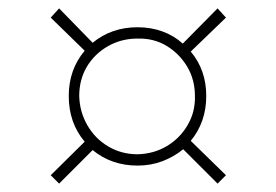

<svg xmlns="http://www.w3.org/2000/svg" viewBox="-20 -525 659 458"><path d="M121 -87 101 -107 182 -187Q144 -232 144 -296Q144 -359 182 -404L101 -483L121 -505L201 -423Q246 -460 308 -460Q340 -460 367.5 -450Q395 -440 416 -421L499 -505L519 -483L435 -402Q472 -358 472 -296Q472 -234 435 -189L519 -107L499 -87L417 -169Q395 -151 367.5 -140.5Q340 -130 308 -130Q246 -130 201 -167ZM308 -157Q347 -158 378 -176.5Q409 -195 427.5 -226.5Q446 -258 445 -296Q445 -335 426.5 -366Q408 -397 377.5 -415.5Q347 -434 308 -433Q269 -433 237 -414.5Q205 -396 187 -365.5Q169 -335 169 -296Q170 -258 188.5 -226Q207 -194 238.5 -175.5Q270 -157 308 -157Z"/></svg>

Font: Piazzolla SC Thin
Style: Regular
Weight: 100
Designer: Juan Pablo del Peral
Foundry: Huerta Tipografica
Version: Version 1.330